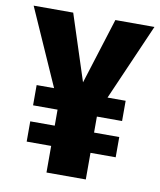

<svg xmlns="http://www.w3.org/2000/svg" viewBox="-92 -741 669 803"><g transform="rotate(10 242.5 -339.0)"><path d="M499 -678 357 -353H434V-267H327V-199H434V-113H327V0H160V-113H56V-199H160V-267H56V-353H130L-14 -678H154L245 -398L333 -678Z"/></g></svg>

Font: Fira Sans Extra Condensed ExtraBold
Style: Regular
Weight: 800
Width: 1
Designer: Carrois Corporate & Edenspiekermann AG
Foundry: Carrois Corporate GbR & Edenspiekermann AG
Version: Version 4.203